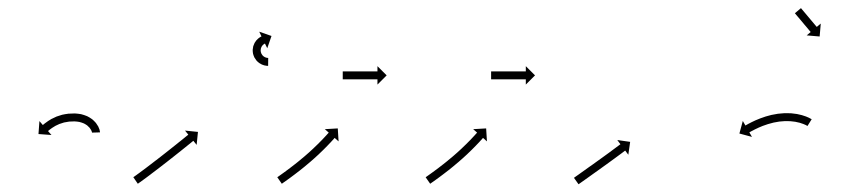

<svg xmlns="http://www.w3.org/2000/svg" viewBox="-20 -541 2165 484"><path d="M212 -207.3C212 -207.1 212 -206.9 212 -206.7L232 -207.3C232 -207.7 232 -208.2 231.9 -208.6C231.9 -208.6 231.9 -208.7 231.9 -208.9C231.9 -209 231.9 -209.2 231.9 -209.2C231.7 -210.7 231.3 -212.3 230.9 -213.9C230.9 -213.9 230.9 -214 230.9 -214.2C230.8 -214.4 230.8 -214.5 230.8 -214.5C230 -217 228.9 -219.4 227.8 -221.8C227.8 -221.8 227.7 -222 227.7 -222.1C227.6 -222.2 227.5 -222.4 227.5 -222.4C225.8 -225.4 223.9 -228.3 221.8 -231.1C221.8 -231.1 221.7 -231.2 221.6 -231.4C221.4 -231.5 221.3 -231.6 221.3 -231.6C218.6 -234.8 215.6 -237.6 212.5 -240.3C212.5 -240.3 212.3 -240.4 212.2 -240.6C212 -240.7 211.8 -240.8 211.8 -240.8C208.1 -243.5 204.1 -245.9 199.9 -248C199.9 -248 199.8 -248.1 199.6 -248.2C199.4 -248.2 199.2 -248.3 199.2 -248.3C194.6 -250.2 189.8 -251.8 185 -253C185 -253 184.8 -253.1 184.7 -253.1C184.5 -253.1 184.3 -253.2 184.3 -253.2C179.2 -254.1 174 -254.7 168.7 -255C168.7 -255 168.6 -255 168.5 -255C168.4 -255 168.2 -255 168.2 -255C162.9 -255 157.6 -254.8 152.3 -254.4C152.3 -254.4 152.2 -254.4 152.1 -254.4C152 -254.4 151.9 -254.3 151.9 -254.3C146.8 -253.7 141.7 -252.8 136.7 -251.7C136.7 -251.7 136.6 -251.6 136.5 -251.6C136.4 -251.6 136.3 -251.6 136.3 -251.6C131.7 -250.3 127.1 -248.8 122.6 -247.2C122.6 -247.2 122.5 -247.1 122.4 -247.1C122.3 -247 122.2 -247 122.2 -247C118.3 -245.3 114.4 -243.5 110.6 -241.5C110.6 -241.5 110.5 -241.5 110.4 -241.4C110.3 -241.4 110.2 -241.4 110.2 -241.4C107.1 -239.6 104 -237.7 100.9 -235.7C100.9 -235.7 100.9 -235.7 100.8 -235.6C100.8 -235.6 100.7 -235.5 100.7 -235.5C98.4 -233.9 96.1 -232.3 93.9 -230.6C93.9 -230.6 93.8 -230.6 93.8 -230.5C93.8 -230.5 93.7 -230.5 93.7 -230.5C92.3 -229.4 90.9 -228.2 89.5 -227.1C89.5 -227.1 89.5 -227 89.5 -227C89.4 -227 89.4 -227 89.4 -227C88.9 -226.6 88.5 -226.2 88 -225.8L79.4 -235.8L77 -203.1L109.7 -200.7L101.1 -210.6C101.5 -211 102 -211.4 102.4 -211.8C102.4 -211.8 102.4 -211.8 102.4 -211.8C102.4 -211.7 102.3 -211.7 102.3 -211.7C103.6 -212.8 104.9 -213.8 106.1 -214.8C106.1 -214.8 106.1 -214.8 106.1 -214.7C106 -214.7 106 -214.7 106 -214.7C108 -216.2 110 -217.7 112.1 -219.1C112.1 -219.1 112 -219.1 112 -219C111.9 -219 111.9 -218.9 111.9 -218.9C114.5 -220.7 117.3 -222.4 120.1 -224C120.1 -224 120 -223.9 119.9 -223.9C119.9 -223.8 119.8 -223.8 119.8 -223.8C123.1 -225.5 126.6 -227.1 130 -228.6C130 -228.6 129.9 -228.5 129.8 -228.5C129.7 -228.5 129.6 -228.4 129.6 -228.4C133.5 -229.9 137.5 -231.2 141.6 -232.3C141.6 -232.3 141.5 -232.2 141.4 -232.2C141.2 -232.2 141.1 -232.2 141.1 -232.2C145.5 -233.2 150 -233.9 154.4 -234.5C154.4 -234.5 154.3 -234.5 154.2 -234.5C154.1 -234.5 154 -234.5 154 -234.5C158.7 -234.8 163.4 -235 168.1 -235C168.1 -235 168 -235 167.9 -235C167.7 -235 167.6 -235 167.6 -235C172 -234.8 176.4 -234.3 180.8 -233.5C180.8 -233.5 180.6 -233.5 180.4 -233.5C180.3 -233.6 180.1 -233.6 180.1 -233.6C184 -232.6 187.9 -231.4 191.6 -229.8C191.6 -229.8 191.4 -229.9 191.2 -230C191.1 -230.1 190.9 -230.2 190.9 -230.2C194.1 -228.5 197.2 -226.7 200.2 -224.6C200.2 -224.6 200 -224.7 199.9 -224.8C199.7 -224.9 199.6 -225 199.6 -225C201.9 -223 204.2 -220.8 206.3 -218.5C206.3 -218.5 206.2 -218.6 206.1 -218.7C205.9 -218.9 205.8 -219 205.8 -219C207.4 -217 208.8 -214.9 210.1 -212.6C210.1 -212.6 210 -212.8 209.9 -212.9C209.8 -213.1 209.7 -213.2 209.7 -213.2C210.5 -211.7 211.2 -210 211.7 -208.4C211.7 -208.4 211.7 -208.5 211.6 -208.7C211.6 -208.8 211.5 -209 211.5 -209C211.7 -208.3 211.9 -207.5 212 -206.7C212 -206.7 212 -206.9 212 -207C212 -207.1 212 -207.3 212 -207.3Z M317.6 -95.4C317.1 -95 316.6 -94.6 316.1 -94.3L327.4 -77.8C328 -78.2 328.5 -78.6 329 -78.9L329.1 -79L329.1 -79C330.6 -80 332.1 -81.1 333.6 -82.2L333.6 -82.2L333.7 -82.2C336 -83.9 338.3 -85.6 340.7 -87.3L340.7 -87.3L340.7 -87.3C343.7 -89.5 346.8 -91.8 349.8 -94L349.8 -94L349.8 -94C353.4 -96.7 357 -99.4 360.5 -102L360.5 -102L360.5 -102.1C364.5 -105.1 368.5 -108.1 372.4 -111.1L372.4 -111.1L372.4 -111.1C376.7 -114.3 380.9 -117.6 385.1 -120.8L385.1 -120.8L385.1 -120.8C389.5 -124.2 393.8 -127.5 398.1 -130.9L398.1 -130.9L398.2 -130.9C402.5 -134.3 406.8 -137.7 411.1 -141.1L411.1 -141.1L411.2 -141.1C415.3 -144.4 419.5 -147.7 423.7 -151L423.7 -151L423.7 -151C427.6 -154.1 431.5 -157.2 435.4 -160.3L435.4 -160.3L435.4 -160.3C438.9 -163.1 442.4 -165.9 445.9 -168.7L445.9 -168.7L445.9 -168.7C448.8 -171 451.7 -173.4 454.7 -175.8C456.9 -177.6 459.2 -179.4 461.5 -181.3C462.9 -182.4 464.4 -183.6 465.8 -184.8C466.3 -185.2 466.8 -185.6 467.3 -186.1L475.7 -175.8L479 -208.5L446.4 -211.8L454.7 -201.6C454.2 -201.1 453.7 -200.7 453.2 -200.3C451.7 -199.1 450.3 -198 448.8 -196.8C446.6 -195 444.3 -193.1 442.1 -191.3C439.2 -189 436.3 -186.6 433.3 -184.2L433.3 -184.3L433.3 -184.3C429.9 -181.5 426.4 -178.7 422.9 -175.9L422.9 -175.9L422.9 -175.9C419.1 -172.8 415.2 -169.7 411.3 -166.7L411.3 -166.7L411.3 -166.7C407.1 -163.4 403 -160.1 398.8 -156.8L398.8 -156.8L398.8 -156.8C394.5 -153.4 390.2 -150.1 385.9 -146.7L385.9 -146.7L385.9 -146.7C381.5 -143.3 377.2 -140 372.9 -136.6L372.9 -136.7L372.9 -136.7C368.7 -133.4 364.5 -130.2 360.3 -127L360.3 -127L360.3 -127C356.4 -124 352.4 -121 348.5 -118L348.5 -118L348.5 -118C344.9 -115.4 341.4 -112.7 337.9 -110.1L337.9 -110.1L337.9 -110.1C334.9 -107.9 331.9 -105.6 328.9 -103.4L328.9 -103.5L328.9 -103.5C326.6 -101.8 324.3 -100.1 322 -98.4L322 -98.5L322 -98.5C320.5 -97.4 319.1 -96.4 317.6 -95.3L317.6 -95.3ZM654.9 -375C655.3 -375 655.6 -375 655.9 -375L656.1 -395C655.8 -395 655.6 -395 655.3 -395C655.3 -395 655.4 -395 655.4 -395C655.5 -395 655.5 -395 655.5 -395C654.9 -395 654.3 -395.1 653.6 -395.1C653.6 -395.1 653.7 -395.1 653.8 -395.1C653.9 -395.1 654 -395.1 654 -395.1C653 -395.2 652 -395.4 651.1 -395.6C651.1 -395.6 651.2 -395.6 651.3 -395.6C651.4 -395.5 651.6 -395.5 651.6 -395.5C650.3 -395.9 649.1 -396.3 647.9 -396.8C647.9 -396.8 648.1 -396.7 648.2 -396.6C648.4 -396.6 648.5 -396.5 648.5 -396.5C647.1 -397.2 645.8 -397.9 644.6 -398.8C644.6 -398.8 644.7 -398.7 644.9 -398.6C645 -398.5 645.1 -398.4 645.1 -398.4C643.8 -399.4 642.6 -400.6 641.4 -401.8C641.4 -401.8 641.5 -401.6 641.7 -401.5C641.8 -401.3 641.9 -401.2 641.9 -401.2C640.8 -402.6 639.8 -404.1 638.9 -405.7C638.9 -405.7 639 -405.5 639.1 -405.3C639.2 -405.1 639.3 -404.9 639.3 -404.9C638.5 -406.6 637.8 -408.4 637.4 -410.2C637.4 -410.2 637.4 -410 637.4 -409.8C637.5 -409.6 637.5 -409.4 637.5 -409.4C637.2 -411.2 637 -413.1 637 -415C637 -415 637 -414.8 637 -414.6C637 -414.4 637 -414.2 637 -414.2C637.1 -416 637.4 -417.8 637.8 -419.5C637.8 -419.5 637.7 -419.3 637.7 -419.1C637.6 -418.9 637.6 -418.8 637.6 -418.8C638.1 -420.4 638.7 -421.9 639.5 -423.5C639.5 -423.5 639.4 -423.3 639.3 -423.1C639.2 -423 639.1 -422.8 639.1 -422.8C639.9 -424.1 640.8 -425.4 641.7 -426.6C641.7 -426.6 641.6 -426.5 641.5 -426.3C641.4 -426.2 641.3 -426.1 641.3 -426.1C642.2 -427.1 643.1 -428 644 -428.8C644 -428.8 643.9 -428.7 643.8 -428.6C643.7 -428.6 643.6 -428.5 643.6 -428.5C644.4 -429.1 645.2 -429.7 646 -430.2C646 -430.2 646 -430.2 645.9 -430.1C645.8 -430.1 645.7 -430 645.7 -430C646.3 -430.4 646.8 -430.7 647.4 -431C647.4 -431 647.4 -430.9 647.3 -430.9C647.3 -430.9 647.2 -430.9 647.2 -430.9C647.5 -431 647.7 -431.1 647.9 -431.2L653.7 -419.4L664.4 -450.3L633.5 -461.1L639.2 -449.2C638.9 -449.1 638.6 -448.9 638.3 -448.8C638.3 -448.8 638.3 -448.8 638.2 -448.7C638.2 -448.7 638.1 -448.7 638.1 -448.7C637.2 -448.2 636.3 -447.7 635.5 -447.2C635.5 -447.2 635.4 -447.1 635.3 -447.1C635.2 -447 635.1 -447 635.1 -447C633.8 -446.1 632.5 -445.2 631.3 -444.2C631.3 -444.2 631.2 -444.1 631.1 -444C631 -444 630.9 -443.9 630.9 -443.9C629.3 -442.5 627.9 -441.1 626.5 -439.5C626.5 -439.5 626.4 -439.4 626.3 -439.3C626.2 -439.2 626.1 -439.1 626.1 -439.1C624.6 -437.1 623.2 -435.1 621.9 -433C621.9 -433 621.8 -432.9 621.8 -432.7C621.7 -432.6 621.6 -432.4 621.6 -432.4C620.4 -430 619.4 -427.4 618.5 -424.8C618.5 -424.8 618.5 -424.6 618.4 -424.5C618.4 -424.3 618.3 -424.1 618.3 -424.1C617.7 -421.3 617.2 -418.4 617 -415.5C617 -415.5 617 -415.3 617 -415.1C617 -414.9 617 -414.7 617 -414.7C617 -411.8 617.3 -408.8 617.8 -405.9C617.8 -405.9 617.9 -405.7 617.9 -405.5C618 -405.3 618 -405.1 618 -405.1C618.8 -402.2 619.8 -399.3 621.1 -396.6C621.1 -396.6 621.2 -396.4 621.3 -396.2C621.4 -396.1 621.4 -395.9 621.4 -395.9C622.9 -393.3 624.5 -390.9 626.3 -388.7C626.3 -388.7 626.5 -388.5 626.6 -388.4C626.7 -388.2 626.8 -388.1 626.8 -388.1C628.7 -386.1 630.7 -384.2 632.9 -382.6C632.9 -382.6 633 -382.5 633.2 -382.4C633.3 -382.3 633.5 -382.1 633.5 -382.1C635.5 -380.8 637.6 -379.6 639.8 -378.5C639.8 -378.5 639.9 -378.4 640.1 -378.4C640.2 -378.3 640.4 -378.2 640.4 -378.2C642.3 -377.5 644.2 -376.8 646.2 -376.2C646.2 -376.2 646.3 -376.2 646.5 -376.2C646.6 -376.1 646.7 -376.1 646.7 -376.1C648.2 -375.8 649.8 -375.5 651.4 -375.3C651.4 -375.3 651.5 -375.3 651.5 -375.3C651.6 -375.2 651.7 -375.2 651.7 -375.2C652.7 -375.1 653.7 -375.1 654.7 -375C654.7 -375 654.8 -375 654.8 -375C654.9 -375 654.9 -375 654.9 -375Z M680.6 -95.3C680.1 -95 679.5 -94.6 679 -94.2L690.4 -77.8C691 -78.2 691.5 -78.6 692.1 -79L692.1 -79L692.1 -79C693.6 -80 695.1 -81.1 696.6 -82.2L696.6 -82.2L696.7 -82.2C699 -83.9 701.4 -85.6 703.7 -87.2L703.7 -87.3L703.8 -87.3C706.8 -89.5 709.8 -91.7 712.9 -93.9L712.9 -93.9L712.9 -93.9C716.5 -96.6 720 -99.2 723.6 -101.9C723.6 -101.9 723.6 -101.9 723.6 -101.9C723.6 -101.9 723.6 -101.9 723.6 -101.9C727.6 -104.9 731.5 -108 735.4 -111C735.4 -111 735.4 -111 735.5 -111C735.5 -111 735.5 -111 735.5 -111C739.6 -114.3 743.8 -117.6 747.9 -121C747.9 -121 747.9 -121 747.9 -121C747.9 -121 747.9 -121 747.9 -121C752.2 -124.5 756.4 -128 760.5 -131.6C760.5 -131.6 760.5 -131.6 760.6 -131.6C760.6 -131.6 760.6 -131.6 760.6 -131.6C764.7 -135.2 768.8 -138.8 772.9 -142.4C772.9 -142.4 772.9 -142.4 773 -142.4C773 -142.5 773 -142.5 773 -142.5C776.9 -146 780.8 -149.6 784.7 -153.2C784.7 -153.2 784.7 -153.2 784.7 -153.3C784.7 -153.3 784.7 -153.3 784.7 -153.3C788.3 -156.7 791.9 -160.1 795.4 -163.6C795.4 -163.6 795.4 -163.6 795.4 -163.6C795.5 -163.6 795.5 -163.7 795.5 -163.7C798.6 -166.8 801.7 -169.9 804.8 -173.1C804.8 -173.1 804.8 -173.1 804.8 -173.1C804.9 -173.1 804.9 -173.2 804.9 -173.2C807.5 -175.9 810.1 -178.6 812.6 -181.3L812.6 -181.3L812.7 -181.3C814.6 -183.5 816.6 -185.6 818.5 -187.7L818.5 -187.7L818.6 -187.7C819.8 -189.1 821 -190.5 822.3 -191.9L822.3 -191.9L822.3 -191.9C822.7 -192.4 823.2 -192.9 823.6 -193.4L833.5 -184.6L831.5 -217.3L798.8 -215.4L808.7 -206.7C808.2 -206.2 807.8 -205.7 807.4 -205.2L807.4 -205.2L807.4 -205.2C806.2 -203.9 804.9 -202.5 803.7 -201.2L803.7 -201.2L803.8 -201.2C801.8 -199.1 799.9 -197 798 -195L798 -195L798 -195C795.5 -192.3 793 -189.7 790.5 -187C790.5 -187 790.5 -187 790.5 -187C790.5 -187.1 790.5 -187.1 790.5 -187.1C787.5 -184 784.4 -180.9 781.3 -177.8C781.3 -177.8 781.4 -177.8 781.4 -177.8C781.4 -177.9 781.4 -177.9 781.4 -177.9C777.9 -174.5 774.5 -171.1 770.9 -167.8C770.9 -167.8 771 -167.8 771 -167.8C771 -167.8 771 -167.8 771 -167.8C767.2 -164.3 763.4 -160.8 759.6 -157.3C759.6 -157.3 759.6 -157.3 759.6 -157.3C759.6 -157.3 759.6 -157.3 759.6 -157.3C755.6 -153.8 751.6 -150.2 747.5 -146.7C747.5 -146.7 747.5 -146.8 747.6 -146.8C747.6 -146.8 747.6 -146.8 747.6 -146.8C743.5 -143.3 739.4 -139.9 735.2 -136.5C735.2 -136.5 735.2 -136.5 735.3 -136.5C735.3 -136.5 735.3 -136.5 735.3 -136.5C731.2 -133.2 727.2 -130 723.1 -126.7C723.1 -126.7 723.1 -126.7 723.1 -126.8C723.1 -126.8 723.1 -126.8 723.1 -126.8C719.3 -123.8 715.4 -120.8 711.5 -117.8C711.5 -117.8 711.5 -117.8 711.5 -117.9C711.6 -117.9 711.6 -117.9 711.6 -117.9C708.1 -115.2 704.6 -112.6 701 -110L701 -110L701.1 -110C698.1 -107.8 695.1 -105.7 692.1 -103.5L692.1 -103.5L692.1 -103.5C689.8 -101.8 687.4 -100.2 685.1 -98.5L685.1 -98.5L685.1 -98.5C683.6 -97.5 682.1 -96.4 680.6 -95.3L680.6 -95.3ZM845 -361C844.7 -361 844.3 -361 844 -361V-341C844.3 -341 844.7 -341 845 -341C845.9 -341 846.8 -341 847.8 -341C849.2 -341 850.6 -341 852.1 -341C853.9 -341 855.8 -341 857.7 -341C859.9 -341 862.1 -341 864.3 -341C866.8 -341 869.2 -341 871.7 -341C874.3 -341 877 -341 879.6 -341C882.3 -341 885 -341 887.7 -341C890.5 -341 893.2 -341 895.9 -341C898.5 -341 901.2 -341 903.8 -341C906.3 -341 908.7 -341 911.2 -341C913.4 -341 915.6 -341 917.8 -341C919.7 -341 921.6 -341 923.4 -341C924.9 -341 926.3 -341 927.7 -341C928.7 -341 929.6 -341 930.5 -341C930.8 -341 931.2 -341 931.5 -341V-327.8L954.7 -351L931.5 -374.2V-361C931.2 -361 930.8 -361 930.5 -361C929.6 -361 928.7 -361 927.7 -361C926.3 -361 924.9 -361 923.4 -361C921.6 -361 919.7 -361 917.8 -361C915.6 -361 913.4 -361 911.2 -361C908.7 -361 906.3 -361 903.8 -361C901.2 -361 898.5 -361 895.9 -361C893.2 -361 890.5 -361 887.7 -361C885 -361 882.3 -361 879.6 -361C877 -361 874.3 -361 871.7 -361C869.2 -361 866.8 -361 864.3 -361C862.1 -361 859.9 -361 857.7 -361C855.8 -361 853.9 -361 852.1 -361C850.6 -361 849.2 -361 847.8 -361C846.8 -361 845.9 -361 845 -361Z M1054.6 -95.3C1054.1 -95 1053.5 -94.6 1053 -94.2L1064.4 -77.8C1065 -78.2 1065.5 -78.6 1066.1 -79L1066.1 -79L1066.1 -79C1067.6 -80 1069.1 -81.1 1070.6 -82.2L1070.6 -82.2L1070.7 -82.2C1073 -83.9 1075.4 -85.6 1077.7 -87.2L1077.7 -87.3L1077.8 -87.3C1080.8 -89.5 1083.8 -91.7 1086.9 -93.9L1086.9 -93.9L1086.9 -93.9C1090.5 -96.6 1094 -99.2 1097.6 -101.9C1097.6 -101.9 1097.6 -101.9 1097.6 -101.9C1097.6 -101.9 1097.6 -101.9 1097.6 -101.9C1101.6 -104.9 1105.5 -108 1109.4 -111C1109.4 -111 1109.4 -111 1109.5 -111C1109.5 -111 1109.5 -111 1109.5 -111C1113.6 -114.3 1117.8 -117.6 1121.9 -121C1121.9 -121 1121.9 -121 1121.9 -121C1121.9 -121 1121.9 -121 1121.9 -121C1126.2 -124.5 1130.4 -128 1134.5 -131.6C1134.5 -131.6 1134.5 -131.6 1134.6 -131.6C1134.6 -131.6 1134.6 -131.6 1134.6 -131.6C1138.7 -135.2 1142.8 -138.8 1146.9 -142.4C1146.9 -142.4 1146.9 -142.4 1147 -142.4C1147 -142.5 1147 -142.5 1147 -142.5C1150.9 -146 1154.8 -149.6 1158.7 -153.2C1158.7 -153.2 1158.7 -153.2 1158.7 -153.3C1158.7 -153.3 1158.7 -153.3 1158.7 -153.3C1162.3 -156.7 1165.9 -160.1 1169.4 -163.6C1169.4 -163.6 1169.4 -163.6 1169.4 -163.6C1169.5 -163.6 1169.5 -163.7 1169.5 -163.7C1172.6 -166.8 1175.7 -169.9 1178.8 -173.1C1178.8 -173.1 1178.8 -173.1 1178.8 -173.1C1178.9 -173.1 1178.9 -173.2 1178.9 -173.2C1181.5 -175.9 1184.1 -178.6 1186.6 -181.3L1186.6 -181.3L1186.7 -181.3C1188.6 -183.5 1190.6 -185.6 1192.5 -187.7L1192.5 -187.7L1192.6 -187.7C1193.8 -189.1 1195 -190.5 1196.3 -191.9L1196.3 -191.9L1196.3 -191.9C1196.7 -192.4 1197.2 -192.9 1197.6 -193.4L1207.5 -184.6L1205.5 -217.3L1172.8 -215.4L1182.7 -206.7C1182.2 -206.2 1181.8 -205.7 1181.4 -205.2L1181.4 -205.2L1181.4 -205.2C1180.2 -203.9 1178.9 -202.5 1177.7 -201.2L1177.7 -201.2L1177.8 -201.2C1175.8 -199.1 1173.9 -197 1172 -195L1172 -195L1172 -195C1169.5 -192.3 1167 -189.7 1164.5 -187C1164.5 -187 1164.5 -187 1164.5 -187C1164.5 -187.1 1164.5 -187.1 1164.5 -187.1C1161.5 -184 1158.4 -180.9 1155.3 -177.8C1155.3 -177.8 1155.4 -177.8 1155.4 -177.8C1155.4 -177.9 1155.4 -177.9 1155.4 -177.9C1151.9 -174.5 1148.5 -171.1 1144.9 -167.8C1144.9 -167.8 1145 -167.8 1145 -167.8C1145 -167.8 1145 -167.8 1145 -167.8C1141.2 -164.3 1137.4 -160.8 1133.6 -157.3C1133.6 -157.3 1133.6 -157.3 1133.6 -157.3C1133.6 -157.3 1133.6 -157.3 1133.6 -157.3C1129.6 -153.8 1125.6 -150.2 1121.5 -146.7C1121.5 -146.7 1121.5 -146.8 1121.6 -146.8C1121.6 -146.8 1121.6 -146.8 1121.6 -146.8C1117.5 -143.3 1113.4 -139.9 1109.2 -136.5C1109.2 -136.5 1109.2 -136.5 1109.3 -136.5C1109.3 -136.5 1109.3 -136.5 1109.3 -136.5C1105.2 -133.2 1101.2 -130 1097.1 -126.7C1097.1 -126.7 1097.1 -126.7 1097.1 -126.8C1097.1 -126.8 1097.1 -126.8 1097.1 -126.8C1093.3 -123.8 1089.4 -120.8 1085.5 -117.8C1085.5 -117.8 1085.5 -117.8 1085.5 -117.9C1085.6 -117.9 1085.6 -117.9 1085.6 -117.9C1082.1 -115.2 1078.6 -112.6 1075 -110L1075 -110L1075.1 -110C1072.1 -107.8 1069.1 -105.7 1066.1 -103.5L1066.1 -103.5L1066.1 -103.5C1063.8 -101.8 1061.4 -100.2 1059.1 -98.5L1059.1 -98.5L1059.1 -98.5C1057.6 -97.5 1056.1 -96.4 1054.6 -95.3L1054.6 -95.3ZM1219 -361C1218.7 -361 1218.3 -361 1218 -361V-341C1218.3 -341 1218.7 -341 1219 -341C1219.9 -341 1220.8 -341 1221.8 -341C1223.2 -341 1224.6 -341 1226.1 -341C1227.9 -341 1229.8 -341 1231.7 -341C1233.9 -341 1236.1 -341 1238.3 -341C1240.8 -341 1243.2 -341 1245.7 -341C1248.3 -341 1251 -341 1253.6 -341C1256.3 -341 1259 -341 1261.7 -341C1264.5 -341 1267.2 -341 1269.9 -341C1272.5 -341 1275.2 -341 1277.8 -341C1280.3 -341 1282.7 -341 1285.2 -341C1287.4 -341 1289.6 -341 1291.8 -341C1293.7 -341 1295.6 -341 1297.4 -341C1298.9 -341 1300.3 -341 1301.7 -341C1302.7 -341 1303.6 -341 1304.5 -341C1304.8 -341 1305.2 -341 1305.5 -341V-327.8L1328.7 -351L1305.5 -374.2V-361C1305.2 -361 1304.8 -361 1304.5 -361C1303.6 -361 1302.7 -361 1301.7 -361C1300.3 -361 1298.9 -361 1297.4 -361C1295.6 -361 1293.7 -361 1291.8 -361C1289.6 -361 1287.4 -361 1285.2 -361C1282.7 -361 1280.3 -361 1277.8 -361C1275.2 -361 1272.5 -361 1269.9 -361C1267.2 -361 1264.5 -361 1261.7 -361C1259 -361 1256.3 -361 1253.6 -361C1251 -361 1248.3 -361 1245.7 -361C1243.2 -361 1240.8 -361 1238.3 -361C1236.1 -361 1233.9 -361 1231.7 -361C1229.8 -361 1227.9 -361 1226.1 -361C1224.6 -361 1223.2 -361 1221.8 -361C1220.8 -361 1219.9 -361 1219 -361Z M1428.2 -93.7C1427.7 -93.4 1427.3 -93.1 1426.8 -92.8L1438.4 -76.5C1438.9 -76.8 1439.3 -77.1 1439.7 -77.4C1441 -78.3 1442.3 -79.2 1443.5 -80.1C1445.4 -81.5 1447.4 -82.9 1449.3 -84.2C1451.9 -86 1454.4 -87.8 1456.9 -89.6C1459.9 -91.7 1462.9 -93.8 1465.9 -96C1469.2 -98.3 1472.5 -100.7 1475.8 -103.1C1479.4 -105.6 1483 -108.1 1486.5 -110.7C1490.2 -113.3 1493.8 -115.9 1497.5 -118.6C1501.2 -121.2 1504.8 -123.8 1508.5 -126.5L1508.5 -126.5L1508.5 -126.5C1512 -129 1515.6 -131.6 1519.1 -134.2L1519.1 -134.2L1519.1 -134.2C1522.4 -136.6 1525.7 -139 1529 -141.4L1529 -141.4L1529 -141.4C1531.9 -143.6 1534.9 -145.7 1537.8 -147.9L1537.8 -147.9L1537.8 -147.9C1540.3 -149.8 1542.8 -151.6 1545.3 -153.4C1547.2 -154.9 1549.1 -156.3 1551 -157.7C1552.2 -158.6 1553.5 -159.6 1554.7 -160.5C1555.1 -160.8 1555.6 -161.1 1556 -161.4L1563.9 -150.9L1568.5 -183.4L1536.1 -188L1544 -177.4C1543.6 -177.1 1543.1 -176.8 1542.7 -176.5C1541.5 -175.6 1540.3 -174.6 1539 -173.7C1537.1 -172.3 1535.2 -170.9 1533.3 -169.5C1530.9 -167.7 1528.4 -165.8 1525.9 -164L1525.9 -164L1525.9 -164C1523 -161.8 1520.1 -159.7 1517.1 -157.5L1517.1 -157.5L1517.2 -157.5C1513.9 -155.1 1510.6 -152.7 1507.3 -150.3L1507.3 -150.3L1507.3 -150.3C1503.8 -147.8 1500.3 -145.2 1496.8 -142.7L1496.8 -142.7L1496.8 -142.7C1493.1 -140.1 1489.5 -137.4 1485.8 -134.8C1482.2 -132.2 1478.5 -129.6 1474.9 -126.9C1471.3 -124.4 1467.8 -121.9 1464.2 -119.4C1460.9 -117 1457.6 -114.6 1454.3 -112.3C1451.3 -110.1 1448.3 -108 1445.3 -105.9C1442.8 -104.1 1440.3 -102.3 1437.8 -100.5C1435.8 -99.2 1433.9 -97.8 1431.9 -96.4C1430.7 -95.5 1429.4 -94.6 1428.2 -93.7Z M2014.5 -224C2014.8 -223.8 2015.2 -223.6 2015.5 -223.4L2026.1 -240.4C2025.7 -240.7 2025.3 -240.9 2024.9 -241.1C2024.9 -241.1 2024.9 -241.2 2024.8 -241.2C2024.8 -241.2 2024.7 -241.2 2024.7 -241.2C2023.2 -242.1 2021.6 -242.9 2020 -243.7C2020 -243.7 2020 -243.8 2019.9 -243.8C2019.9 -243.8 2019.8 -243.9 2019.8 -243.9C2017.3 -245 2014.7 -246.1 2012.1 -247.2C2012.1 -247.2 2012.1 -247.2 2012 -247.2C2011.9 -247.3 2011.9 -247.3 2011.9 -247.3C2008.4 -248.6 2005 -249.7 2001.5 -250.7C2001.5 -250.7 2001.4 -250.7 2001.3 -250.8C2001.3 -250.8 2001.2 -250.8 2001.2 -250.8C1997 -251.9 1992.8 -252.9 1988.6 -253.7C1988.6 -253.7 1988.5 -253.7 1988.4 -253.7C1988.3 -253.7 1988.2 -253.7 1988.2 -253.7C1983.4 -254.5 1978.6 -255 1973.8 -255.5C1973.8 -255.5 1973.7 -255.5 1973.6 -255.5C1973.6 -255.5 1973.5 -255.5 1973.5 -255.5C1968.3 -255.7 1963.1 -255.8 1957.9 -255.7C1957.9 -255.7 1957.9 -255.7 1957.8 -255.7C1957.7 -255.7 1957.6 -255.7 1957.6 -255.7C1952.2 -255.4 1946.9 -255 1941.6 -254.3C1941.6 -254.3 1941.5 -254.3 1941.4 -254.3C1941.3 -254.3 1941.3 -254.3 1941.3 -254.3C1936 -253.5 1930.7 -252.6 1925.4 -251.4C1925.4 -251.4 1925.3 -251.4 1925.3 -251.4C1925.2 -251.4 1925.1 -251.4 1925.1 -251.4C1920.1 -250.2 1915 -248.8 1910 -247.3C1910 -247.3 1910 -247.3 1909.9 -247.3C1909.9 -247.3 1909.8 -247.2 1909.8 -247.2C1905.2 -245.7 1900.5 -244.1 1896 -242.4C1896 -242.4 1895.9 -242.4 1895.9 -242.4C1895.8 -242.4 1895.8 -242.3 1895.8 -242.3C1891.7 -240.7 1887.6 -239 1883.6 -237.3C1883.6 -237.3 1883.6 -237.2 1883.6 -237.2C1883.5 -237.2 1883.5 -237.2 1883.5 -237.2C1880.1 -235.6 1876.8 -234 1873.4 -232.4C1873.4 -232.4 1873.4 -232.4 1873.4 -232.4C1873.4 -232.4 1873.3 -232.3 1873.3 -232.3C1870.8 -231 1868.2 -229.7 1865.7 -228.4C1865.7 -228.4 1865.7 -228.4 1865.7 -228.3C1865.7 -228.3 1865.6 -228.3 1865.6 -228.3C1864 -227.4 1862.4 -226.5 1860.8 -225.6L1860.8 -225.6L1860.8 -225.6C1860.2 -225.3 1859.6 -225 1859.1 -224.6L1852.5 -236.1L1843.9 -204.4L1875.6 -195.9L1869 -207.3C1869.6 -207.6 1870.1 -207.9 1870.7 -208.2L1870.7 -208.2L1870.6 -208.2C1872.2 -209.1 1873.7 -209.9 1875.2 -210.8C1875.2 -210.8 1875.2 -210.8 1875.2 -210.8C1875.2 -210.8 1875.2 -210.7 1875.2 -210.7C1877.6 -212 1880 -213.3 1882.4 -214.5C1882.4 -214.5 1882.4 -214.5 1882.4 -214.5C1882.3 -214.5 1882.3 -214.5 1882.3 -214.5C1885.5 -216 1888.7 -217.6 1891.9 -219C1891.9 -219 1891.8 -219 1891.8 -219C1891.7 -219 1891.7 -219 1891.7 -219C1895.5 -220.6 1899.3 -222.2 1903.2 -223.8C1903.2 -223.8 1903.1 -223.7 1903.1 -223.7C1903 -223.7 1903 -223.7 1903 -223.7C1907.3 -225.3 1911.6 -226.8 1916 -228.2C1916 -228.2 1915.9 -228.2 1915.9 -228.2C1915.8 -228.2 1915.7 -228.1 1915.7 -228.1C1920.4 -229.5 1925.1 -230.8 1929.8 -231.9C1929.8 -231.9 1929.8 -231.9 1929.7 -231.9C1929.6 -231.9 1929.6 -231.9 1929.6 -231.9C1934.4 -232.9 1939.3 -233.8 1944.2 -234.5C1944.2 -234.5 1944.2 -234.5 1944.1 -234.5C1944 -234.5 1943.9 -234.5 1943.9 -234.5C1948.8 -235.1 1953.7 -235.5 1958.6 -235.7C1958.6 -235.7 1958.6 -235.7 1958.5 -235.7C1958.4 -235.7 1958.3 -235.7 1958.3 -235.7C1963 -235.8 1967.7 -235.7 1972.5 -235.5C1972.5 -235.5 1972.4 -235.5 1972.3 -235.5C1972.2 -235.5 1972.1 -235.5 1972.1 -235.5C1976.5 -235.2 1980.8 -234.6 1985.1 -234C1985.1 -234 1985 -234 1985 -234C1984.9 -234 1984.8 -234 1984.8 -234C1988.6 -233.3 1992.4 -232.5 1996.1 -231.5C1996.1 -231.5 1996 -231.5 1995.9 -231.5C1995.9 -231.5 1995.8 -231.6 1995.8 -231.6C1998.9 -230.6 2001.9 -229.6 2004.9 -228.5C2004.9 -228.5 2004.9 -228.6 2004.8 -228.6C2004.7 -228.6 2004.7 -228.6 2004.7 -228.6C2006.9 -227.7 2009.1 -226.8 2011.3 -225.8C2011.3 -225.8 2011.2 -225.8 2011.1 -225.8C2011.1 -225.9 2011 -225.9 2011 -225.9C2012.3 -225.3 2013.5 -224.6 2014.7 -223.9C2014.7 -223.9 2014.7 -223.9 2014.6 -224C2014.6 -224 2014.5 -224 2014.5 -224Z M1999.5 -520C1999.4 -520.2 1999.2 -520.3 1999.1 -520.5L1983.8 -507.6C1983.9 -507.5 1984.1 -507.3 1984.2 -507.1C1984.6 -506.6 1985.1 -506.1 1985.5 -505.6C1986.1 -504.8 1986.8 -504.1 1987.4 -503.3C1988.3 -502.3 1989.1 -501.3 1990 -500.2C1991 -499 1992 -497.9 1993 -496.7C1994.1 -495.3 1995.3 -494 1996.4 -492.7C1997.6 -491.2 1998.8 -489.8 2000 -488.4C2001.2 -486.9 2002.5 -485.4 2003.7 -484C2004.9 -482.5 2006.2 -481 2007.4 -479.5C2008.6 -478.1 2009.8 -476.7 2011 -475.3C2012.1 -473.9 2013.3 -472.6 2014.4 -471.3C2015.4 -470.1 2016.4 -468.9 2017.4 -467.7C2018.2 -466.7 2019.1 -465.6 2019.9 -464.6C2020.6 -463.9 2021.2 -463.1 2021.9 -462.3C2022.3 -461.8 2022.7 -461.3 2023.2 -460.8C2023.3 -460.6 2023.5 -460.4 2023.6 -460.3L2013.5 -451.8L2046.2 -449L2049 -481.6L2038.9 -473.1C2038.8 -473.3 2038.6 -473.5 2038.5 -473.7C2038.1 -474.2 2037.6 -474.7 2037.2 -475.2C2036.6 -476 2035.9 -476.7 2035.2 -477.5C2034.4 -478.5 2033.5 -479.5 2032.7 -480.5C2031.7 -481.7 2030.7 -482.9 2029.7 -484.1C2028.6 -485.5 2027.4 -486.8 2026.3 -488.1C2025.1 -489.6 2023.9 -491 2022.7 -492.4C2021.5 -493.9 2020.2 -495.4 2019 -496.8C2017.8 -498.3 2016.5 -499.8 2015.3 -501.2C2014.1 -502.7 2012.9 -504.1 2011.7 -505.5C2010.6 -506.9 2009.4 -508.2 2008.3 -509.5C2007.3 -510.7 2006.3 -511.9 2005.3 -513.1C2004.4 -514.1 2003.6 -515.1 2002.7 -516.1C2002.1 -516.9 2001.4 -517.7 2000.8 -518.5C2000.4 -519 1999.9 -519.5 1999.5 -520Z"/></svg>

Font: FRB American Cursive Just Arrows Medium
Style: Italic
Weight: 500
Italic angle: -25°
Version: Version 2.0;Modular Font Editor K font №1